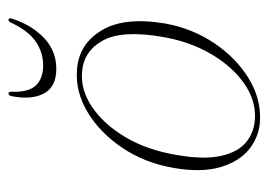

<svg xmlns="http://www.w3.org/2000/svg" viewBox="-114 -540 661 474"><g transform="rotate(-90 217.0 -303.5)"><path d="M280.5 -444.5Q344 -440.5 378.2 -384.2Q412.5 -328 395.5 -227Q383.5 -160 347.2 -106Q311 -52 261 -21.2Q211 9.5 157.5 7.5Q117.5 6 86.2 -18.5Q55 -43 41 -90Q27 -137 39 -206Q51.5 -278 89 -333.2Q126.5 -388.5 177 -418.5Q227.5 -448.5 280.5 -444.5ZM163 -5Q207.5 -3.5 248.5 -32.5Q289.5 -61.5 320 -113.2Q350.5 -165 362 -231Q380 -332.5 353.5 -380.5Q327 -428.5 275 -432Q231 -435.5 188.8 -406.8Q146.5 -378 115 -325Q83.5 -272 71.5 -201.5Q59 -132.5 68.5 -89.5Q78 -46.5 103.2 -26.2Q128.5 -6 163 -5ZM292 -528Q324 -528 350.5 -546Q377 -564 397 -606Q400 -613.5 404.5 -613.5Q410 -613.5 407.5 -605Q392 -556.5 360 -526Q328 -495.5 283.5 -495.5Q239 -495.5 222.8 -526Q206.5 -556.5 216 -605Q217.5 -613.5 222.5 -613.5Q227.5 -613.5 227 -606Q225.5 -564 242.5 -546Q259.5 -528 292 -528Z"/></g></svg>

Font: Fraunces 72pt Thin
Style: Italic
Weight: 100
Italic angle: -16°
Version: Version 1.000;[b76b70a41]